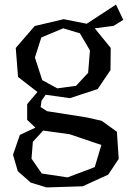

<svg xmlns="http://www.w3.org/2000/svg" viewBox="-20 -594 562 841"><path d="M488 -574 520 -507 478 -481 395 -470 465 -384 464 -287 408 -204 286 -164 180 -179 162 -153 158 -125 186 -107 358 -80 425 -65 492 -17 500 102 454 171 342 222 184 227 115 206 58 156 37 84 67 -3 135 -35 99 -69V-138L144 -191L59 -257L49 -384L132 -480L259 -510L360 -490ZM231 -207 313 -218 366 -275 374 -373 330 -448 257 -470 161 -430 133 -342 165 -243ZM285 -6 169 -22 124 27 118 101 163 166 276 183 395 138 424 41Z"/></svg>

Font: Alike Angular
Style: Regular
Weight: 400
Version: Version 1.210